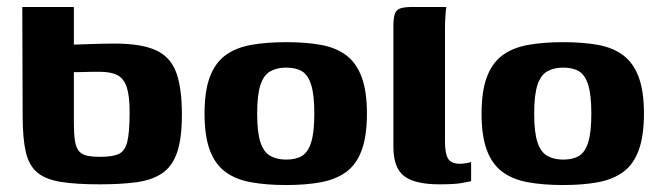

<svg xmlns="http://www.w3.org/2000/svg" viewBox="-20 -525 1900 551"><path d="M266 4Q198 4 154.5 -3Q111 -10 87 -30Q63 -50 54 -89Q45 -128 45 -193L44 -505H192V-397Q197 -397 209.5 -397.5Q222 -398 238.5 -398.5Q255 -399 273.5 -399.5Q292 -400 308 -400Q385 -400 427 -381Q469 -362 485.5 -317.5Q502 -273 502 -196Q502 -127 488 -87Q474 -47 445 -27.5Q416 -8 371.5 -2Q327 4 266 4ZM268 -75Q304 -75 321.5 -83.5Q339 -92 345.5 -119Q352 -146 352 -203Q352 -249 344 -274Q336 -299 317.5 -309Q299 -319 266 -319Q258 -319 247 -319Q236 -319 225 -318.5Q214 -318 205.5 -318Q197 -318 192 -318V-173Q192 -141 195 -121.5Q198 -102 206 -92Q214 -82 228.5 -78.5Q243 -75 268 -75Z M801 6Q744 6 700 -2Q656 -10 626.5 -32Q597 -54 582 -94.5Q567 -135 567 -199Q567 -263 582 -303.5Q597 -344 626.5 -366Q656 -388 700 -396Q744 -404 801 -404Q859 -404 902 -396Q945 -388 974 -366Q1003 -344 1018 -303.5Q1033 -263 1033 -199Q1033 -135 1018 -94Q1003 -53 973.5 -31.5Q944 -10 901 -2Q858 6 801 6ZM801 -67Q829 -67 846.5 -77.5Q864 -88 873 -116.5Q882 -145 882 -199Q882 -253 873 -281.5Q864 -310 846.5 -320.5Q829 -331 801 -331Q775 -331 756 -320.5Q737 -310 727.5 -281.5Q718 -253 718 -199Q718 -145 727.5 -116.5Q737 -88 756 -77.5Q775 -67 801 -67Z M1241 4Q1171 4 1140 -19.5Q1109 -43 1109 -103V-451Q1109 -473 1113 -485Q1117 -497 1129 -501Q1141 -505 1164 -505H1261Q1260 -502 1258.5 -483Q1257 -464 1257 -441V-120Q1257 -84 1266 -69.5Q1275 -55 1300 -55Q1309 -55 1319.5 -57Q1330 -59 1332 -60V-5Q1325 -4 1306 0Q1287 4 1241 4Z M1596 6Q1539 6 1495 -2Q1451 -10 1421.5 -32Q1392 -54 1377 -94.5Q1362 -135 1362 -199Q1362 -263 1377 -303.5Q1392 -344 1421.5 -366Q1451 -388 1495 -396Q1539 -404 1596 -404Q1654 -404 1697 -396Q1740 -388 1769 -366Q1798 -344 1813 -303.5Q1828 -263 1828 -199Q1828 -135 1813 -94Q1798 -53 1768.5 -31.5Q1739 -10 1696 -2Q1653 6 1596 6ZM1596 -67Q1624 -67 1641.5 -77.5Q1659 -88 1668 -116.5Q1677 -145 1677 -199Q1677 -253 1668 -281.5Q1659 -310 1641.5 -320.5Q1624 -331 1596 -331Q1570 -331 1551 -320.5Q1532 -310 1522.5 -281.5Q1513 -253 1513 -199Q1513 -145 1522.5 -116.5Q1532 -88 1551 -77.5Q1570 -67 1596 -67Z"/></svg>

Font: Genos Thin
Style: Bold
Weight: 700
Version: Version 1.010